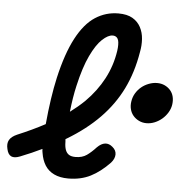

<svg xmlns="http://www.w3.org/2000/svg" viewBox="-110 -791 822 853"><g transform="rotate(5 301.0 -365.0)"><path d="M409 -77Q368 -34 324.5 -12Q281 10 225 10Q188 10 162 -2.5Q136 -15 121.5 -38Q107 -61 102 -93Q100 -102 100 -111Q55 -89 4 -69Q-21 -59 -35.5 -66Q-50 -73 -55 -97Q-61 -121 -52 -137Q-43 -153 -18 -164Q49 -192 105 -222Q116 -342 136 -431Q161 -541 197.5 -610Q234 -679 281 -709.5Q328 -740 384 -740Q423 -740 447 -726Q471 -712 483.5 -688.5Q496 -665 498 -636Q500 -607 494 -577Q479 -486 443 -412.5Q407 -339 347.5 -278Q288 -217 203 -166Q201 -165 198 -163Q198 -157 199 -151Q199 -130 204 -116Q209 -102 219.5 -95Q230 -88 249 -88Q279 -88 299 -102Q319 -116 340 -139Q358 -157 375.5 -159Q393 -161 409 -147Q426 -133 425.5 -114Q425 -95 409 -77ZM207 -286Q242 -312 271 -340Q321 -390 352 -448.5Q383 -507 393 -574Q395 -588 395 -600.5Q395 -613 392.5 -621.5Q390 -630 383.5 -635Q377 -640 367 -640Q347 -640 321 -616Q295 -592 270 -539.5Q245 -487 226 -403Q214 -351 207 -286ZM475 -356Q478 -376 488 -392.5Q498 -409 512.5 -421Q527 -433 545.5 -440Q564 -447 582 -447Q601 -447 616 -440Q631 -433 641.5 -421Q652 -409 656 -392.5Q660 -376 657 -356Q654 -338 644 -321.5Q634 -305 619.5 -292.5Q605 -280 587 -272.5Q569 -265 550 -265Q532 -265 516.5 -272.5Q501 -280 490.5 -292.5Q480 -305 476 -321.5Q472 -338 475 -356Z"/></g></svg>

Font: Maple Mono NL Medium
Style: Italic
Weight: 500
Italic angle: -10°
Monospace: yes
Designer: subframe7536
Version: Version 7.000